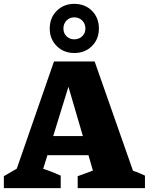

<svg xmlns="http://www.w3.org/2000/svg" viewBox="-43 -976 772 996"><path d="M647 -90Q663 -85 678.5 -78.5Q694 -72 709 -65V0H360V-62L439 -91L416 -171H203L181 -100Q205 -93 227 -84Q249 -75 272 -65V0H-23V-62L44 -101L237 -657H448ZM233 -270H387L312 -526ZM342 -701Q288 -701 251.5 -737Q215 -773 215 -828Q215 -884 251.5 -920Q288 -956 342 -956Q398 -956 434 -920Q470 -884 470 -828Q470 -773 434 -737Q398 -701 342 -701ZM342 -772Q367 -772 383.5 -788Q400 -804 400 -828Q400 -853 383.5 -869.5Q367 -886 342 -886Q318 -886 302 -869.5Q286 -853 286 -828Q286 -804 302 -788Q318 -772 342 -772Z"/></svg>

Font: Piazzolla ExtraBold
Style: Regular
Weight: 800
Designer: Juan Pablo del Peral
Foundry: Huerta Tipografica
Version: Version 1.330